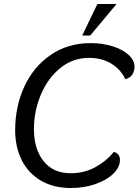

<svg xmlns="http://www.w3.org/2000/svg" viewBox="-20 -930 694 962"><path d="M56 -277Q56 -398 102.5 -497.5Q149 -597 235 -655.5Q321 -714 434 -714Q494 -714 544.5 -698Q595 -682 624.5 -655Q654 -628 654 -595Q654 -577 644.5 -559Q635 -541 608 -533Q586 -581 539 -610.5Q492 -640 425 -640Q345 -640 282.5 -589.5Q220 -539 185 -456.5Q150 -374 150 -283Q150 -184 198 -123Q246 -62 334 -62Q401 -62 456 -91.5Q511 -121 551 -169Q581 -160 581 -129Q581 -92 547.5 -59.5Q514 -27 457.5 -7.5Q401 12 335 12Q248 12 185 -25Q122 -62 89 -127.5Q56 -193 56 -277ZM468 -910H564L432 -752H392Z"/></svg>

Font: Thasadith
Style: Bold Italic
Weight: 700
Italic angle: -9°
Designer: Cadson Demak Co.,Ltd.
Foundry: Cadson Demak Co.,Ltd.
Version: Version 1.000; ttfautohint (v1.6)